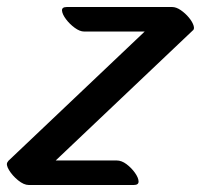

<svg xmlns="http://www.w3.org/2000/svg" viewBox="-58 -493 574 548"><path d="M133 -473H433Q445 -473 458 -464Q471 -455 481 -443Q491 -431 494.5 -420Q498 -409 491 -405L490 -404L101 -35H275Q289 -35 303 -24.5Q317 -14 327 0Q337 14 337.5 24.5Q338 35 324 35H24Q10 35 -6.5 21.5Q-23 8 -32.5 -8Q-42 -24 -36 -31L-34 -34L355 -403H182Q170 -403 155.5 -413.5Q141 -424 130.5 -438Q120 -452 119 -462.5Q118 -473 133 -473Z"/></svg>

Font: Story Script
Style: Regular
Weight: 400
Designer: Lana Roulhac, Ben Buysse
Version: Version 1.000; ttfautohint (v1.8.4.7-5d5b)